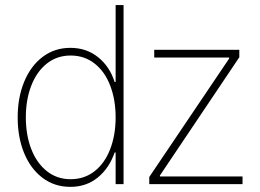

<svg xmlns="http://www.w3.org/2000/svg" viewBox="-20 -727 1026 758"><path d="M49.8 -263.7Q49.8 -342.3 75.7 -404.8Q101.6 -467.3 148.7 -502.7Q195.8 -538.1 257.8 -538.1Q321.3 -538.1 367.2 -501.2Q413.1 -464.4 432.6 -403.3H436.5V-707H467.8V0H436.5V-125H432.6Q411.1 -63 366 -26.1Q320.8 10.7 257.8 10.7Q195.3 10.7 148.2 -24.7Q101.1 -60.1 75.4 -122.3Q49.8 -184.6 49.8 -263.7ZM436.5 -263.7Q436.5 -333.5 415 -389.2Q393.6 -444.8 353.3 -476.3Q313 -507.8 258.8 -507.8Q205.1 -507.8 165 -476.1Q125 -444.3 103.5 -388.9Q82 -333.5 82 -263.7Q82 -193.8 103.5 -138.4Q125 -83 165 -51.3Q205.1 -19.5 258.8 -19.5Q313 -19.5 353.3 -51Q393.6 -82.5 415 -138.2Q436.5 -193.8 436.5 -263.7ZM569.3 -28.3 884.8 -496.1V-500H588.9V-530.3H924.8V-501L611.3 -34.2V-30.3H937.5V0H569.3Z"/></svg>

Font: Pretendard Std Thin
Style: Regular
Weight: 100
Designer: Base glyphs from Inter by Rasmus Andersson; Hangeul glyphs from Noto Sans CJK(Source Han Sans) by Jang Soo-young and Kan
Foundry: Kil Hyung-jin
Version: Version 1.309